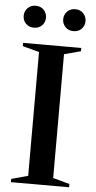

<svg xmlns="http://www.w3.org/2000/svg" viewBox="-60 -933 482 968"><g transform="rotate(5 181.0 -448.5)"><path d="M328 -16.5V0H33.5V-16.5L117.5 -39.5V-666L33.5 -688.5V-705H328V-688.5L244 -666V-39.5ZM81 -786Q55.5 -786 40 -802.2Q24.5 -818.5 24.5 -841Q24.5 -864 40 -880.5Q55.5 -897 81 -897Q106.5 -897 122 -880.5Q137.5 -864 137.5 -841Q137.5 -818.5 122 -802.2Q106.5 -786 81 -786ZM281 -786Q255.5 -786 240 -802.2Q224.5 -818.5 224.5 -841Q224.5 -864 240 -880.5Q255.5 -897 281 -897Q306.5 -897 322 -880.5Q337.5 -864 337.5 -841Q337.5 -818.5 322 -802.2Q306.5 -786 281 -786Z"/></g></svg>

Font: Newsreader 60pt Medium
Style: Regular
Weight: 500
Designer: Hugues Gentile
Foundry: Production Type
Version: Version 1.003